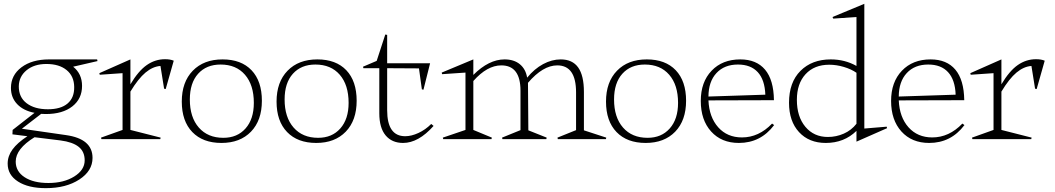

<svg xmlns="http://www.w3.org/2000/svg" viewBox="-20 -726 5505 1002"><path d="M37.1 -267.1Q37.1 -333.5 92 -374.8Q147 -416 235.8 -416H486.8L488.8 -407.2L361.8 -377.9Q408.2 -340.8 408.2 -277.8Q408.2 -210.4 357.4 -170.7Q306.6 -130.9 219.2 -130.9L194.8 -131.8L94.2 -54.2L324.2 -21Q462.9 -1.5 462.9 98.1Q462.9 166 393.8 210.9Q324.7 255.9 219.2 255.9Q127.9 255.9 74 221.4Q20 187 20 127.9Q20 88.4 45.2 54Q70.3 19.5 123 -15.1L44.9 -24.9L45.9 -47.9L160.2 -137.2Q102.1 -148.4 69.6 -182.6Q37.1 -216.8 37.1 -267.1ZM62 117.2Q62 168.5 108.2 198.7Q154.3 229 232.9 229Q313 229 367.4 195.1Q421.9 161.1 421.9 110.8Q421.9 65.4 390.6 40.3Q359.4 15.1 294.9 6.8L160.2 -9.8Q62 50.8 62 117.2ZM78.1 -275.9Q77.6 -218.8 118.9 -187.3Q160.2 -155.8 230 -155.8Q297.4 -155.8 332.8 -186Q368.2 -216.3 367.2 -272Q366.7 -328.1 327.9 -360.1Q289.1 -392.1 222.2 -392.1Q158.7 -392.1 118.9 -359.6Q79.1 -327.1 78.1 -275.9Z M660.6 -47.9 818.4 -7.8 816.4 0H509.3L507.3 -7.8L619.6 -47.9V-344.2L500.5 -335.9L498.5 -344.2L660.6 -416V-286.1Q702.6 -356.4 746.3 -386.7Q790 -417 841.3 -417Q868.7 -417 886.7 -409.2L844.7 -261.2L836.4 -263.2L817.4 -381.8Q777.3 -378.9 739.5 -347.4Q701.7 -315.9 660.6 -248Z M1141.6 -416Q1238.8 -416 1292.7 -359.4Q1346.7 -302.7 1346.7 -200.2Q1346.7 -97.7 1289.8 -38.8Q1232.9 20 1135.7 20Q1038.6 20 983.6 -36.9Q928.7 -93.8 928.7 -195.8Q928.7 -297.9 986.1 -356.9Q1043.5 -416 1141.6 -416ZM970.7 -207Q970.7 -113.8 1017.6 -60.3Q1064.5 -6.8 1145.5 -6.8Q1218.3 -6.8 1261.5 -55.7Q1304.7 -104.5 1304.7 -189Q1304.7 -282.7 1258.5 -335.9Q1212.4 -389.2 1131.3 -389.2Q1057.1 -389.2 1013.9 -341.1Q970.7 -293 970.7 -207Z M1636.2 -416Q1733.4 -416 1787.4 -359.4Q1841.3 -302.7 1841.3 -200.2Q1841.3 -97.7 1784.4 -38.8Q1727.5 20 1630.4 20Q1533.2 20 1478.3 -36.9Q1423.3 -93.8 1423.3 -195.8Q1423.3 -297.9 1480.7 -356.9Q1538.1 -416 1636.2 -416ZM1465.3 -207Q1465.3 -113.8 1512.2 -60.3Q1559.1 -6.8 1640.1 -6.8Q1712.9 -6.8 1756.1 -55.7Q1799.3 -104.5 1799.3 -189Q1799.3 -282.7 1753.2 -335.9Q1707 -389.2 1626 -389.2Q1551.8 -389.2 1508.5 -341.1Q1465.3 -293 1465.3 -207Z M1874.5 -377.9 1945.8 -408.2 1990.7 -545.9 2000.5 -543.9V-396H2224.6L2189.9 -257.8L2181.6 -259.8L2166.5 -369.1L2000.5 -370.1V-150.9Q2000.5 -15.1 2094.7 -15.1Q2127 -15.1 2163.6 -32Q2200.2 -48.8 2230.5 -79.1L2242.7 -68.8Q2163.6 20 2083.5 20Q2025.4 20 1992.4 -19.5Q1959.5 -59.1 1959.5 -134.8V-370.1H1876.5Z M2735.4 -293.9 2737.3 -45.9 2833 -7.8 2831.1 0H2602.1L2600.1 -7.8L2696.3 -46.9V-252.9Q2696.3 -384.8 2596.2 -384.8Q2522.5 -384.8 2450.2 -303.2V-47.9L2546.9 -7.8L2544.9 0H2293L2291 -7.8L2409.2 -47.9V-347.2L2287.1 -338.9L2285.2 -347.2L2450.2 -416V-335Q2531.2 -416 2613.3 -416Q2662.1 -416 2692.9 -390.9Q2723.6 -365.7 2731 -320.8Q2768.6 -366.7 2814.2 -391.4Q2859.9 -416 2906.2 -416Q2967.3 -416 2997.3 -374Q3027.3 -332 3027.3 -246.1V-45.9L3144 -7.8L3142.1 0H2891.1L2889.2 -7.8L2986.3 -46.9V-244.1Q2986.3 -384.8 2888.2 -384.8Q2813.5 -384.8 2735.4 -293.9Z M3355.5 -416Q3452.6 -416 3506.6 -359.4Q3560.5 -302.7 3560.5 -200.2Q3560.5 -97.7 3503.7 -38.8Q3446.8 20 3349.6 20Q3252.4 20 3197.5 -36.9Q3142.6 -93.8 3142.6 -195.8Q3142.6 -297.9 3200 -356.9Q3257.3 -416 3355.5 -416ZM3184.6 -207Q3184.6 -113.8 3231.4 -60.3Q3278.3 -6.8 3359.4 -6.8Q3432.1 -6.8 3475.3 -55.7Q3518.6 -104.5 3518.6 -189Q3518.6 -282.7 3472.4 -335.9Q3426.3 -389.2 3345.2 -389.2Q3271 -389.2 3227.8 -341.1Q3184.6 -293 3184.6 -207Z M3974.1 -231.9Q3971.2 -309.6 3934.6 -349.4Q3897.9 -389.2 3831.1 -389.2Q3760.3 -389.2 3719 -344.7Q3677.7 -300.3 3677.2 -222.2ZM3637.2 -199.2Q3637.2 -297.9 3693.6 -356.9Q3750 -416 3843.3 -416Q3927.7 -416 3972.7 -362.5Q4017.6 -309.1 4019 -203.1L3677.2 -202.1Q3681.2 -114.3 3728.3 -61.5Q3775.4 -8.8 3852.1 -8.8Q3939.9 -8.8 4009.3 -81.1L4020 -73.2Q3949.7 20 3835.9 20Q3745.1 20 3691.2 -39.8Q3637.2 -99.6 3637.2 -199.2Z M4097.7 -189.9Q4097.7 -296.4 4157.5 -356.2Q4217.3 -416 4315.4 -416Q4389.2 -416 4449.7 -381.8V-637.2L4328.6 -628.9L4324.7 -637.2L4490.7 -706.1V-55.2L4607.4 -64.9L4609.4 -57.1L4449.7 13.2V-43Q4385.3 20 4289.6 20Q4202.1 20 4149.9 -36.6Q4097.7 -93.3 4097.7 -189.9ZM4138.7 -205.1Q4138.7 -117.2 4183.1 -64.2Q4227.5 -11.2 4300.3 -11.2Q4344.2 -11.2 4383.5 -28.6Q4422.9 -45.9 4449.7 -80.1V-346.2Q4422.4 -365.2 4383.8 -376.7Q4345.2 -388.2 4307.6 -388.2Q4229.5 -388.2 4184.1 -338.9Q4138.7 -289.6 4138.7 -205.1Z M4967.3 -231.9Q4964.4 -309.6 4927.7 -349.4Q4891.1 -389.2 4824.2 -389.2Q4753.4 -389.2 4712.2 -344.7Q4670.9 -300.3 4670.4 -222.2ZM4630.4 -199.2Q4630.4 -297.9 4686.8 -356.9Q4743.2 -416 4836.4 -416Q4920.9 -416 4965.8 -362.5Q5010.7 -309.1 5012.2 -203.1L4670.4 -202.1Q4674.3 -114.3 4721.4 -61.5Q4768.6 -8.8 4845.2 -8.8Q4933.1 -8.8 5002.4 -81.1L5013.2 -73.2Q4942.9 20 4829.1 20Q4738.3 20 4684.3 -39.8Q4630.4 -99.6 4630.4 -199.2Z M5206.1 -47.9 5363.8 -7.8 5361.8 0H5054.7L5052.7 -7.8L5165 -47.9V-344.2L5045.9 -335.9L5043.9 -344.2L5206.1 -416V-286.1Q5248 -356.4 5291.7 -386.7Q5335.4 -417 5386.7 -417Q5414.1 -417 5432.1 -409.2L5390.1 -261.2L5381.8 -263.2L5362.8 -381.8Q5322.8 -378.9 5284.9 -347.4Q5247.1 -315.9 5206.1 -248Z"/></svg>

Font: Halibut Thin
Style: Regular
Weight: 250
Designer: Matteo Maggi
Foundry: Collletttivo
Version: Version 3.080 | FøM Fix